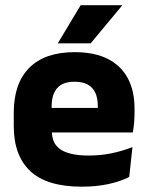

<svg xmlns="http://www.w3.org/2000/svg" viewBox="-20 -707 570 740"><path d="M295 12.5Q161 12.5 97 -47.2Q33 -107 33 -221.5V-272.5Q33 -385.5 93 -445.8Q153 -506 267.5 -506Q344.5 -506 395.8 -479.8Q447 -453.5 472.8 -405Q498.5 -356.5 498.5 -288.5V-272Q498.5 -253 496.8 -233.2Q495 -213.5 492 -196.5H354Q356 -225.5 356.5 -251.2Q357 -277 357 -298Q357 -328.5 347.5 -349.2Q338 -370 318.2 -381Q298.5 -392 267.5 -392Q221.5 -392 200.2 -367.2Q179 -342.5 179 -297V-252L180 -235.5V-200.5Q180 -181.5 186.2 -164.5Q192.5 -147.5 208.2 -134.8Q224 -122 251.8 -114.8Q279.5 -107.5 322.5 -107.5Q368 -107.5 410 -116.2Q452 -125 490.5 -140L478 -25Q444 -7.5 397.5 2.5Q351 12.5 295 12.5ZM114 -196.5V-291H461V-196.5ZM291 -687H450V-685L329.5 -540H203.5V-541.5Z"/></svg>

Font: Anek Gujarati Medium
Style: Bold
Weight: 700
Version: Version 1.003